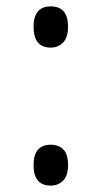

<svg xmlns="http://www.w3.org/2000/svg" viewBox="-20 -567 318 601"><path d="M139 -418Q85 -418 85 -483Q85 -547 139 -547Q193 -547 193 -483Q193 -450 177.5 -434Q162 -418 139 -418ZM139 14Q85 14 85 -50Q85 -114 139 -114Q164 -114 178.5 -99Q193 -84 193 -50Q193 -17 177.5 -1.5Q162 14 139 14Z"/></svg>

Font: Noto Sans Bengali UI ExtraCondensed
Style: Regular
Weight: 400
Width: 2
Designer: Jelle Bosma - Monotype Design Team
Foundry: Monotype Imaging Inc.
Version: Version 2.003; ttfautohint (v1.8.4.7-5d5b)